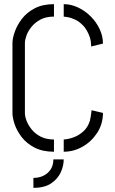

<svg xmlns="http://www.w3.org/2000/svg" viewBox="-20 -726 552 925"><path d="M141 179V131Q182 131 209.5 107Q237 83 237 42H287Q287 72 273 103.5Q259 135 227 157Q195 179 141 179ZM240 5Q185 5 146.5 -15Q108 -35 84.5 -65.5Q61 -96 50.5 -127.5Q40 -159 40 -181V-518Q40 -541 51 -572.5Q62 -604 85 -634.5Q108 -665 146.5 -685.5Q185 -706 240 -706V-646Q202 -646 175.5 -632Q149 -618 132 -597Q115 -576 107.5 -555Q100 -534 100 -518V-181Q100 -165 108 -144Q116 -123 133 -102Q150 -81 176.5 -67.5Q203 -54 240 -54ZM287 5V-54Q308 -55 333.5 -64Q359 -73 381 -92.5Q403 -112 413 -144Q415 -152 416.5 -161Q418 -170 419 -177Q420 -184 420.5 -189Q421 -194 421 -195L476 -182Q476 -129 448.5 -86.5Q421 -44 378 -19.5Q335 5 287 5ZM419 -502Q419 -506 419 -510Q419 -514 418 -518Q418 -525 416.5 -532Q415 -539 413 -546Q400 -583 380.5 -603Q361 -623 341 -632Q321 -641 306 -643.5Q291 -646 287 -646V-706Q322 -706 356 -690Q390 -674 417 -647Q444 -620 460 -586Q476 -552 476 -516Z"/></svg>

Font: Stick No Bills ExtraLight Light
Style: Regular
Weight: 300
Version: Version 2.000